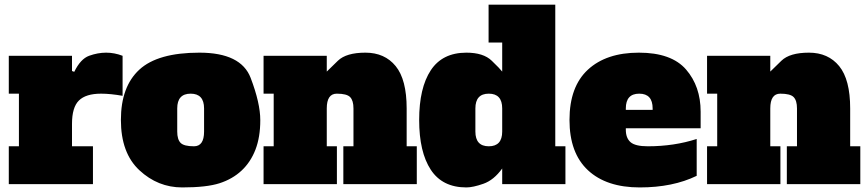

<svg xmlns="http://www.w3.org/2000/svg" viewBox="-20 -798 3756 832"><path d="M418 -392.1Q352.1 -392.1 322 -362.5Q292 -333 292 -261.2V-164.1H382.8V0H18.1V-164.1H62V-392.1H18.1V-556.2H292V-490.2L301.8 -486.8Q329.1 -543 366.5 -556.4Q403.8 -569.8 439.9 -569.8Q476.1 -569.8 511.2 -556.2V-382.8Q458.5 -392.1 418 -392.1Z M864.3 -328.1Q864.3 -392.1 806.2 -392.1Q748 -392.1 748 -328.1V-228Q748 -193.8 762.5 -179Q776.9 -164.1 820.6 -164.1Q864.3 -164.1 864.3 -228ZM503.9 -278.3Q503.9 -422.4 583.7 -496.1Q663.6 -569.8 844 -569.8Q1024.4 -569.8 1066.2 -460.4Q1107.9 -351.1 1107.9 -277.3Q1107.9 -203.6 1086.9 -149.4Q1065.9 -95.2 1026.6 -58.6Q987.3 -22 931.2 -3.9Q875 14.2 769.5 14.2Q664.1 14.2 584 -60.3Q503.9 -134.8 503.9 -278.3Z M1396 -328.1V-164.1H1439.9V0H1122.1V-164.1H1166V-392.1H1122.1V-556.2H1396V-487.8Q1408.2 -500 1444.3 -534.9Q1480.5 -569.8 1563.5 -569.8Q1647 -569.8 1694.6 -511.5Q1742.2 -453.1 1742.2 -328.1V-164.1H1786.1V0H1467.8V-164.1H1511.7V-328.1Q1511.7 -362.3 1497.3 -377.2Q1482.9 -392.1 1439.5 -392.1Q1396 -392.1 1396 -328.1Z M2040 -328.1V-228Q2040 -164.1 2098.1 -164.1Q2156.2 -164.1 2156.2 -228V-328.1Q2156.2 -392.1 2098.1 -392.1Q2040 -392.1 2040 -328.1ZM2156.2 -613.8H2097.2V-777.8H2386.2V-164.1H2430.2V0H2156.2V-67.9Q2120.1 -17.6 2074.7 -1.7Q2029.3 14.2 2001 14.2Q1897 14.2 1846.7 -62.5Q1796.4 -139.2 1796.4 -278.1Q1796.4 -417 1846.7 -493.4Q1897 -569.8 2001 -569.8Q2074.7 -569.8 2110.8 -534.9Q2147 -500 2156.2 -487.8Z M2808.1 -328.1Q2808.1 -392.1 2750 -392.1Q2691.9 -392.1 2691.9 -328.1V-321.8H2808.1ZM2999 -36.1Q2895.5 14.2 2752 14.2Q2607.9 14.2 2527.8 -60.3Q2447.8 -134.8 2447.8 -278.3Q2447.8 -422.4 2527.6 -496.1Q2607.4 -569.8 2748.5 -569.8Q2889.6 -569.8 2952.9 -496.8Q3016.1 -423.8 3016.1 -314V-242.2H2691.9V-235.8Q2691.9 -199.7 2712.4 -181.9Q2732.9 -164.1 2787.1 -164.1Q2901.4 -164.1 2999 -195.8Z M3317.9 -328.1V-164.1H3361.8V0H3043.9V-164.1H3087.9V-392.1H3043.9V-556.2H3317.9V-487.8Q3330.1 -500 3366.2 -534.9Q3402.3 -569.8 3485.4 -569.8Q3568.8 -569.8 3616.5 -511.5Q3664.1 -453.1 3664.1 -328.1V-164.1H3708V0H3389.6V-164.1H3433.6V-328.1Q3433.6 -362.3 3419.2 -377.2Q3404.8 -392.1 3361.3 -392.1Q3317.9 -392.1 3317.9 -328.1Z"/></svg>

Font: AlfaSlabOne-Regular
Style: Regular
Weight: 400
Designer: JM Sole
Foundry: JM Sole
Version: Version 1.001